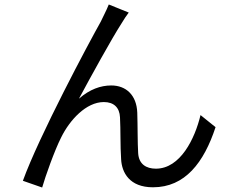

<svg xmlns="http://www.w3.org/2000/svg" viewBox="-20 -806 1040 856"><path d="M554 -750 465 -786C453 -756 440 -733 429 -709C376 -615 154 -199 82 0L168 30C182 -19 223 -135 253 -194C291 -271 364 -351 443 -351C488 -351 513 -326 515 -283C518 -229 516 -153 520 -96C523 -37 557 29 662 29C805 29 889 -81 941 -239L874 -293C849 -188 784 -54 675 -54C632 -54 599 -74 596 -123C593 -170 594 -246 592 -304C589 -382 542 -425 476 -425C429 -425 380 -408 332 -366C383 -461 478 -634 522 -702C533 -721 545 -738 554 -750Z"/></svg>

Font: Noto Sans Japanese Regular
Style: Regular
Weight: 400
Designer: Ryoko NISHIZUKA (kana & ideographs); Paul D. Hunt (Latin, Greek & Cyrillic); Wenlong ZHANG (bopomofo); Sandoll Communica
Foundry: Adobe Systems Incorporated
Version: Version 1.000;PS 1;hotconv 1.0.78;makeotf.lib2.5.61930